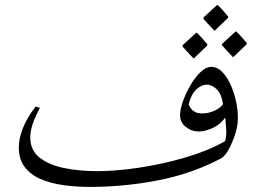

<svg xmlns="http://www.w3.org/2000/svg" viewBox="-20 -720 1000 755"><path d="M810 -457Q835 -457 855 -436Q875 -415 889 -382Q903 -349 910 -312.5Q917 -276 915 -245Q914 -220 903.5 -188.5Q893 -157 878.5 -131Q864 -105 849 -97Q733 -36 600 -10.5Q467 15 334 15Q279 15 229 8Q179 1 139.5 -16Q100 -33 77 -63.5Q54 -94 54 -141Q54 -175 70 -216Q86 -257 120 -301L137 -296Q99 -226 99 -180Q99 -129 136 -100Q173 -71 233 -59Q293 -47 361 -47Q421 -47 489.5 -55.5Q558 -64 627 -79.5Q696 -95 757.5 -116.5Q819 -138 865 -165Q871 -184 869.5 -211.5Q868 -239 866 -258Q846 -230 816 -216.5Q786 -203 762 -203Q733 -203 710.5 -221Q688 -239 688 -267Q688 -290 699.5 -322Q711 -354 729 -385Q747 -416 768.5 -436.5Q790 -457 810 -457ZM778 -274Q798 -274 821 -283.5Q844 -293 857 -310Q852 -348 833.5 -367.5Q815 -387 793 -387Q771 -387 751 -367.5Q731 -348 722 -309Q737 -272 778 -274ZM822 -600Q821 -602 813 -610Q805 -618 795.5 -628.5Q786 -639 780 -646V-651L833 -700H836Q848 -689 857.5 -678Q867 -667 877 -655V-650L825 -600ZM895 -496Q894 -498 886 -506Q878 -514 868.5 -524.5Q859 -535 853 -542V-547L906 -596H909Q921 -585 930.5 -574Q940 -563 950 -551V-546L898 -496ZM740 -491Q739 -493 731 -501Q723 -509 713.5 -519.5Q704 -530 698 -537V-542L751 -591H754Q766 -580 775.5 -569Q785 -558 795 -546V-541L743 -491Z"/></svg>

Font: Bona Nova
Style: Italic
Weight: 400
Italic angle: -4°
Designer: Mateusz Machalski
Foundry: Capitalics
Version: Version 4.001; ttfautohint (v1.8.3)